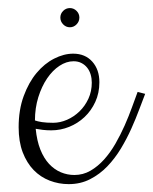

<svg xmlns="http://www.w3.org/2000/svg" viewBox="-20 -470 385 483"><path d="M152.8 -6.8Q127.9 -6.8 105 -15.6Q82 -24.4 64.7 -42.2Q47.4 -60.1 37.1 -86.9Q26.9 -113.8 26.9 -149.9Q26.9 -193.8 39.6 -228.3Q52.2 -262.7 72 -286.4Q91.8 -310.1 116.2 -322.5Q140.6 -335 164.1 -335Q194.3 -335 212.2 -314.9Q230 -294.9 230 -263.2Q230 -235.8 219.7 -213.6Q209.5 -191.4 192.6 -175.5Q175.8 -159.7 154.1 -150.9Q132.3 -142.1 108.9 -142.1Q97.7 -142.1 87.6 -143.3Q77.6 -144.5 69.8 -146Q72.8 -115.7 81.5 -93.8Q90.3 -71.8 103.5 -57.6Q116.7 -43.5 133.1 -36.6Q149.4 -29.8 167 -29.8Q189 -29.8 207.5 -40.5Q226.1 -51.3 241.7 -68.6Q257.3 -85.9 270.3 -108.4Q283.2 -130.9 293.5 -154.1Q303.7 -177.2 311.8 -199.5Q319.8 -221.7 326.2 -238.8L345.2 -233.9Q338.9 -217.8 330.3 -194.8Q321.8 -171.9 310.5 -146.7Q299.3 -121.6 284.2 -96.4Q269 -71.3 250 -51.5Q231 -31.7 206.8 -19.3Q182.6 -6.8 152.8 -6.8ZM165 -315.9Q147 -315.9 129.6 -304.4Q112.3 -293 98.6 -272.9Q85 -252.9 76.4 -225.6Q67.9 -198.2 67.9 -167Q74.2 -164.6 85.7 -162.8Q97.2 -161.1 113.8 -161.1Q131.3 -161.1 148.7 -168.7Q166 -176.3 179.9 -189.7Q193.8 -203.1 202.4 -221.7Q210.9 -240.2 210.9 -262.2Q210.9 -272.9 208 -282.7Q205.1 -292.5 199.2 -299.8Q193.4 -307.1 184.8 -311.5Q176.3 -315.9 165 -315.9ZM131.8 -425.8Q131.8 -435.5 138.9 -442.6Q146 -449.7 155.8 -449.7Q165.5 -449.7 172.6 -442.6Q179.7 -435.5 179.7 -425.8Q179.7 -416 172.6 -408.7Q165.5 -401.4 155.8 -401.4Q146 -401.4 138.9 -408.7Q131.8 -416 131.8 -425.8Z"/></svg>

Font: Clicker Script
Style: Regular
Weight: 400
Designer: Astigmatic (AOETI)
Foundry: Astigmatic (AOETI)
Version: Version 1.000